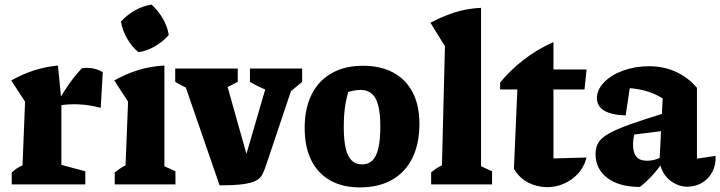

<svg xmlns="http://www.w3.org/2000/svg" viewBox="-20 -802 3132 835"><path d="M418 -333Q325 -358 234 -343V-363Q257 -404 281.5 -438.5Q306 -473 336 -505Q360 -509 383.5 -504.5Q407 -500 427 -488ZM31 0V-52Q42 -62 53 -69.5Q64 -77 78 -83L89 -360L29 -452Q125 -507 232 -517L247 -365V-85L351 -57V0Z M479 0V-52Q489 -60 500.5 -68Q512 -76 526 -83L537 -360L477 -452Q526 -480 580.5 -497Q635 -514 695 -517V-79L743 -57V0ZM639 -782Q668 -756 688 -721.5Q708 -687 714 -650Q690 -622 654.5 -601Q619 -580 582 -575Q554 -598 533 -634Q512 -670 506 -708Q531 -736 565.5 -756Q600 -776 639 -782Z M935 4 763 -494H950L1068 -75H1035L1157 -494H1275L1140 -92Q1131 -63 1121.5 -44.5Q1112 -26 1092.5 -16Q1073 -6 1036.5 -1Q1000 4 935 4ZM897 -386Q855 -395 816.5 -409.5Q778 -424 742 -446V-504H1014V-446ZM1222 -386Q1139 -403 1067 -446V-504H1294V-446Z M1545 13Q1469 13 1415 -18Q1361 -49 1333 -106.5Q1305 -164 1305 -246Q1305 -330 1335 -390.5Q1365 -451 1422 -483.5Q1479 -516 1558 -516Q1636 -516 1691 -486Q1746 -456 1775 -399.5Q1804 -343 1804 -264Q1804 -177 1773.5 -115Q1743 -53 1685 -20Q1627 13 1545 13ZM1555 -87Q1581 -87 1598.5 -103Q1616 -119 1625 -155.5Q1634 -192 1634 -252Q1634 -308 1625 -343Q1616 -378 1597 -394.5Q1578 -411 1548 -411Q1526 -411 1494 -402Q1462 -393 1408 -375L1508 -441Q1491 -398 1483 -353Q1475 -308 1475 -250Q1475 -191 1484 -155Q1493 -119 1510.5 -103Q1528 -87 1555 -87Z M1855 0V-52Q1864 -60 1875.5 -68Q1887 -76 1902 -83L1915 -601L1852 -703Q1902 -730 1956 -747.5Q2010 -765 2072 -768V-79L2120 -57V0Z M2387 -619V-500H2531L2522 -413H2387V-113L2531 -117Q2520 -75 2493.5 -46.5Q2467 -18 2432 -3Q2397 12 2360 12Q2317 12 2278 -7.5Q2239 -27 2215 -68L2230 -413H2155V-443Q2199 -497 2258 -542.5Q2317 -588 2387 -619Z M2969 10Q2930 10 2895 -16.5Q2860 -43 2848 -97L2862 -374Q2789 -420 2684 -420Q2670 -420 2655.5 -418.5Q2641 -417 2627 -415L2725 -461L2701 -300Q2639 -302 2607.5 -321Q2576 -340 2576 -375Q2576 -412 2607 -444Q2638 -476 2690 -495Q2742 -514 2802 -514Q2866 -514 2919 -490Q2972 -466 3011 -420V-112L3092 -124Q3094 -85 3078 -54.5Q3062 -24 3033 -7Q3004 10 2969 10ZM2763 11Q2673 11 2621.5 -28Q2570 -67 2570 -132Q2570 -160 2582 -181Q2594 -202 2627.5 -221Q2661 -240 2722.5 -262Q2784 -284 2883 -314V-235L2692 -211L2742 -232Q2738 -217 2735.5 -202.5Q2733 -188 2733 -175Q2733 -137 2748 -120Q2763 -103 2793 -103Q2813 -103 2833 -109Q2853 -115 2875 -127V-116Q2851 -78 2824 -47Q2797 -16 2763 11Z"/></svg>

Font: Piazzolla Thin Black
Style: Regular
Weight: 900
Version: Version 2.005